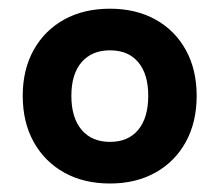

<svg xmlns="http://www.w3.org/2000/svg" viewBox="-20 -680 516 452"><path d="M33.5 -454.5Q33.5 -516 59.2 -562.2Q85 -608.5 131 -634Q177 -659.5 239 -659.5Q300 -659.5 346 -634Q392 -608.5 417.5 -562.2Q443 -516 443 -454.5Q443 -392.5 417.5 -346Q392 -299.5 346 -273.8Q300 -248 239 -248Q177 -248 131 -273.8Q85 -299.5 59.2 -346Q33.5 -392.5 33.5 -454.5ZM329 -454.5Q329 -505.5 305.5 -533.5Q282 -561.5 239 -561.5Q196 -561.5 172 -533.5Q148 -505.5 148 -454.5Q148 -403 172 -374.5Q196 -346 239 -346Q282 -346 305.5 -374.5Q329 -403 329 -454.5Z"/></svg>

Font: Overused Grotesk
Style: Bold
Weight: 710
Version: Version 0.004